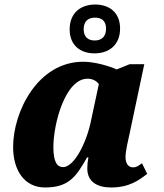

<svg xmlns="http://www.w3.org/2000/svg" viewBox="-20 -819 724 849"><path d="M398 -583C461 -583 511 -619 511 -693C511 -764 463 -799 401 -799C338 -799 288 -763 288 -689C288 -618 336 -583 398 -583ZM399 -640C372 -640 350 -653 350 -690C350 -728 373 -741 400 -741C427 -741 449 -729 449 -692C449 -654 426 -640 399 -640ZM179 10C284 10 317 -38 365 -123H371C367 -102 366 -85 366 -74C366 -16 409 10 471 10C554 10 596 -24 631 -50L608 -97C592 -86 584 -79 568 -79C550 -79 535 -93 535 -125C535 -151 548 -206 553 -228L618 -535H553L496 -512C466 -526 400 -546 348 -546C147 -546 38 -325 38 -169C38 -67 87 10 179 10ZM259 -80C235 -80 216 -99 216 -168C216 -273 269 -471 367 -471C387 -471 406 -463 417 -447L383 -288C363 -186 307 -80 259 -80Z"/></svg>

Font: Noto Serif SemiCondensed Black
Style: Italic
Weight: 900
Width: 4
Italic angle: -12°
Designer: Monotype Design Team
Foundry: Monotype Imaging Inc.
Version: Version 2.014